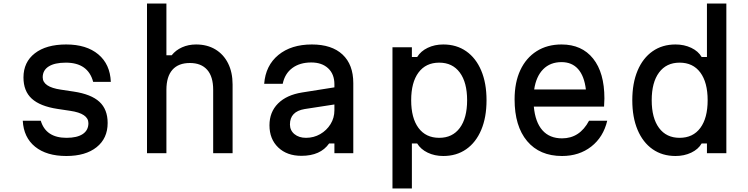

<svg xmlns="http://www.w3.org/2000/svg" viewBox="-20 -868 4240 1088"><path d="M211 -184Q240 -87 357 -87Q417 -87 449 -108.5Q481 -130 481 -170Q481 -225 378 -240L305 -251Q207 -266 160 -309Q113 -352 113 -429Q113 -516 177.5 -566Q242 -616 355 -616Q470 -616 537 -560Q604 -504 608 -404H508Q479 -513 353 -513Q290 -513 256 -491.5Q222 -470 222 -430Q222 -375 325 -360L398 -349Q497 -334 543.5 -291Q590 -248 590 -171Q590 -84 527.5 -34Q465 16 356 16Q244 16 179 -36.5Q114 -89 109 -184Z M813 0V-848H923V-555H953Q976 -584 1012 -600Q1048 -616 1091 -616Q1154 -616 1200.5 -588Q1247 -560 1272.5 -509Q1298 -458 1298 -389V0H1188V-359Q1188 -434 1154 -472.5Q1120 -511 1056 -511Q991 -511 957 -472.5Q923 -434 923 -359V0Z M1845 -55Q1796 15 1688 15Q1606 15 1556.5 -32.5Q1507 -80 1507 -158Q1507 -233 1555.5 -281.5Q1604 -330 1692 -344L1875 -373V-390Q1875 -448 1839.5 -481Q1804 -514 1744 -514Q1679 -514 1636.5 -482.5Q1594 -451 1582 -393H1477Q1485 -497 1557.5 -556.5Q1630 -616 1747 -616Q1860 -616 1921 -559Q1982 -502 1982 -397V0H1875V-55ZM1623 -163Q1623 -129 1648.5 -108Q1674 -87 1714 -87Q1758 -87 1794.5 -108Q1831 -129 1853 -164.5Q1875 -200 1875 -243V-276L1706 -250Q1623 -236 1623 -163Z M2204 200V-600H2314V-545H2344Q2364 -578 2403.5 -597Q2443 -616 2492 -616Q2567 -616 2622 -577.5Q2677 -539 2707 -468Q2737 -397 2737 -300Q2737 -203 2707 -132Q2677 -61 2622 -22.5Q2567 16 2492 16Q2443 16 2403.5 -3Q2364 -22 2344 -55H2314V200ZM2469 -87Q2544 -87 2585.5 -143Q2627 -199 2627 -300Q2627 -401 2585.5 -457Q2544 -513 2469 -513Q2393 -513 2351.5 -457Q2310 -401 2310 -300Q2310 -199 2351.5 -143Q2393 -87 2469 -87Z M3421 -184Q3399 -91 3330.5 -37.5Q3262 16 3165 16Q3038 16 2967 -68.5Q2896 -153 2896 -305Q2896 -401 2928.5 -470.5Q2961 -540 3021 -578Q3081 -616 3162 -616Q3277 -616 3341 -536Q3405 -456 3405 -310Q3405 -299 3404 -287Q3403 -275 3403 -264H3005Q3013 -176 3053.5 -130Q3094 -84 3165 -84Q3265 -84 3318 -184ZM3162 -516Q3098 -516 3058 -475.5Q3018 -435 3007 -361H3300Q3291 -437 3256 -476.5Q3221 -516 3162 -516Z M3808 16Q3733 16 3678 -22.5Q3623 -61 3593 -132Q3563 -203 3563 -300Q3563 -397 3593 -468Q3623 -539 3678 -577.5Q3733 -616 3808 -616Q3857 -616 3897 -597Q3937 -578 3956 -545H3986V-848H4096V0H3986V-55H3956Q3937 -22 3897 -3Q3857 16 3808 16ZM3831 -87Q3907 -87 3948.5 -143Q3990 -199 3990 -300Q3990 -401 3948.5 -457Q3907 -513 3831 -513Q3756 -513 3714.5 -457Q3673 -401 3673 -300Q3673 -199 3714.5 -143Q3756 -87 3831 -87Z"/></svg>

Font: Martian Mono
Style: Regular
Weight: 400
Monospace: yes
Designer: Roman Shamin
Foundry: Evil Martians
Version: Version 1.000; ttfautohint (v1.8.4.7-5d5b)